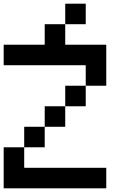

<svg xmlns="http://www.w3.org/2000/svg" viewBox="-20 -1020 707 1040"><path d="M111.1 -111.1H555.6V0H0V-222.2H111.1ZM333.3 -777.8H555.6V-555.6H444.4V-666.7H0V-777.8H222.2V-888.9H333.3ZM444.4 -888.9H333.3V-1000H444.4ZM222.2 -222.2H111.1V-333.3H222.2ZM333.3 -333.3H222.2V-444.4H333.3ZM444.4 -444.4H333.3V-555.6H444.4Z"/></svg>

Font: Pixeloid Mono
Style: Regular
Weight: 400
Monospace: yes
Designer: GGBotNet
Foundry: GGBotNet
Version: 0.5